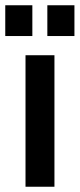

<svg xmlns="http://www.w3.org/2000/svg" viewBox="-27 -710 303 730"><path d="M70 0V-500H180V0ZM153 -573V-690H256V-573ZM-7 -573V-690H96V-573Z"/></svg>

Font: Cuprum SemiBold
Style: Regular
Weight: 600
Designer: Jovanny Lemonad
Foundry: Jovanny Lemonad
Version: Version 3.000